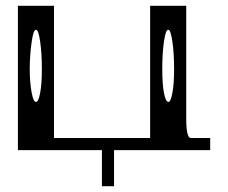

<svg xmlns="http://www.w3.org/2000/svg" viewBox="-20 -520 790 665"><path d="M583 -281.2Q583 -335 577.1 -376Q571.3 -417 562.5 -417Q553.7 -417 547.9 -376Q542 -335 542 -281.2Q542 -228.5 547.9 -198.2Q553.7 -167 563.5 -167Q571.3 -167 577.1 -198.2Q583 -228.5 583 -281.2ZM125 -281.2Q125 -335 119.1 -376Q113.3 -417 104.5 -417Q95.7 -417 89.8 -376Q83 -328.1 83 -281.2Q83 -234.4 89.8 -198.2Q95.7 -167 104.5 -167Q113.3 -167 119.1 -198.2Q125 -228.5 125 -281.2ZM625 -500V-110.4Q625 -42 640.6 -42H708V0H375V125H333V0H42V-500H167V-42H500V-500Z"/></svg>

Font: okolaksMetalik
Style: bold
Weight: 700
Width: 7
Version: Version 0.6